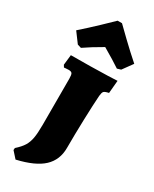

<svg xmlns="http://www.w3.org/2000/svg" viewBox="-263 -846 826 1031"><g transform="rotate(30 150.0 -330.0)"><path d="M0 91 1 78Q30 52 43.5 30Q57 8 62.5 -22Q68 -52 68 -105V-390Q68 -414 63 -422Q58 -430 42 -430Q32 -430 24 -429Q16 -428 13 -428L5 -441L12 -504L132 -505Q195 -506 239.5 -507.5Q284 -509 298 -510L291 -431Q267 -426 261 -419Q255 -412 253 -391Q249 -335 246 -239.5Q243 -144 243 -62Q243 12 193.5 58.5Q144 105 35 130ZM16 -572 -30 -634Q19 -677 70.5 -726Q122 -775 137 -790H164Q179 -775 230 -726Q281 -677 330 -634L285 -572L262 -565Q224 -591 150 -634Q82 -595 39 -565Z"/></g></svg>

Font: Alegreya SC Black
Style: Regular
Weight: 900
Designer: Juan Pablo del Peral
Foundry: Huerta Tipografica
Version: Version 2.007; ttfautohint (v1.6)